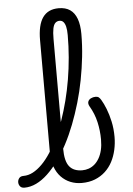

<svg xmlns="http://www.w3.org/2000/svg" viewBox="-163 -1150 846 1220"><g transform="rotate(-5 260.0 -540.5)"><path d="M-57 17Q-76 17 -85 5.5Q-94 -6 -94 -20.5Q-94 -35 -85 -46.5Q-76 -58 -57 -58Q-26 -58 3.5 -73.5Q33 -89 62 -118Q91 -147 117.5 -188Q144 -229 168 -279Q192 -329 212.5 -387.5Q233 -446 249.5 -510.5Q266 -575 277.5 -643.5Q289 -712 295 -783Q301 -854 301 -925Q301 -940 314 -948.5Q327 -957 344.5 -957Q362 -957 375 -948.5Q388 -940 388 -925Q388 -853 380 -779.5Q372 -706 358 -633Q344 -560 323.5 -490Q303 -420 278 -355.5Q253 -291 223 -234Q193 -177 160 -131.5Q127 -86 91.5 -52.5Q56 -19 18.5 -1Q-19 17 -57 17ZM308 19Q270 19 236.5 5.5Q203 -8 177.5 -34.5Q152 -61 137.5 -101Q123 -141 123 -193V-908Q123 -1005 156.5 -1052.5Q190 -1100 258 -1100Q302 -1100 330.5 -1080.5Q359 -1061 373.5 -1022Q388 -983 388 -925Q388 -906 375 -897Q362 -888 344.5 -888Q327 -888 314 -897Q301 -906 301 -925Q301 -958 296 -978.5Q291 -999 281.5 -1009.5Q272 -1020 257 -1020Q241 -1020 230 -1009.5Q219 -999 214 -974.5Q209 -950 209 -908V-211Q209 -169 216 -140Q223 -111 237 -94Q251 -77 271.5 -69Q292 -61 318 -61Q340 -61 360 -68Q380 -75 397 -89.5Q414 -104 427 -126.5Q440 -149 447 -178.5Q454 -208 454 -246Q454 -302 441.5 -357Q429 -412 400 -461Q390 -479 394.5 -492Q399 -505 413 -512Q427 -519 443 -519Q456 -519 463.5 -513Q471 -507 478 -495Q492 -472 506.5 -435.5Q521 -399 531 -353Q541 -307 541 -255Q541 -213 532 -172.5Q523 -132 505 -97.5Q487 -63 459 -37Q431 -11 393.5 4Q356 19 308 19Z"/></g></svg>

Font: Playwrite PT
Style: Regular
Weight: 400
Designer: Veronika Burian, José Scaglione
Foundry: TypeTogether
Version: Version 1.002